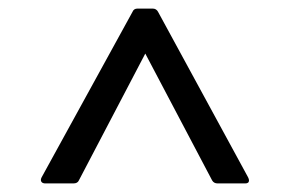

<svg xmlns="http://www.w3.org/2000/svg" viewBox="-20 -771 690 448"><path d="M77 -357 289 -743Q292 -751 301 -751H336Q345 -751 349 -743L559 -357Q561 -353 561 -350Q561 -343 552 -343H488Q479 -343 475 -350L319 -646L164 -350Q161 -343 151 -343H86Q79 -343 76.5 -347Q74 -351 77 -357Z"/></svg>

Font: LINE Seed JP_TTF Regular
Style: Regular
Weight: 400
Designer: LINE & Fontrix & Fontworks
Version: Version 1.002